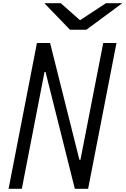

<svg xmlns="http://www.w3.org/2000/svg" viewBox="-20 -1187 789 1207"><path d="M419.9 -1000 259.1 -1166.7H362L483.1 -1059.9L645.8 -1166.7H748.7L522.8 -1000ZM117.2 0H33.9L212.2 -916.7H294.9L479.2 -182.3H485.7L628.9 -916.7H712.2L533.9 0H450.5L266.3 -734.4H259.8Z"/></svg>

Font: Monoid
Style: Italic
Weight: 400
Width: 4
Italic angle: -11°
Monospace: yes
Version: Version 0.61